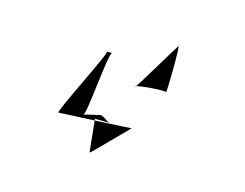

<svg xmlns="http://www.w3.org/2000/svg" viewBox="-58 -491 639 500"><g transform="rotate(15 261.5 -240.5)"><path d="M111 -156C104 -156 199 -342 192 -342H206C196 -342 184 -170 175 -168C168 -166 212 -177 218 -178C225 -180 242 -163 248 -164C252 -165 204 -165 207 -165L216 -77C223 -78 211 -78 219 -78L306 -166C328 -166 111 -156 111 -156ZM286 -272C288 -270 365 -401 368 -404C372 -408 370 -278 368 -280C362 -284 280 -278 286 -272Z"/></g></svg>

Font: pokerface
Style: Regular
Weight: 400
Version: Version 1